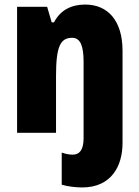

<svg xmlns="http://www.w3.org/2000/svg" viewBox="-20 -583 611 843"><path d="M341 240C468 240 518 147 518 45V-360C518 -493 453 -563 354 -563C292 -563 245 -538 217 -485H207L187 -553H55V0H226V-250C226 -381 246 -417 297 -417C333 -417 347 -381 347 -312V24C347 75 329 96 300 96C283 96 269 93 251 87V228C278 236 313 240 341 240Z"/></svg>

Font: Noto Sans Sinhala Condensed Black
Style: Regular
Weight: 900
Width: 3
Designer: Jelle Bosma - Monotype Design Team
Foundry: Monotype Imaging Inc.
Version: Version 2.006